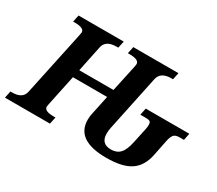

<svg xmlns="http://www.w3.org/2000/svg" viewBox="-153 -987 1435 1270"><g transform="rotate(30 565.0 -352.0)"><path d="M560.1 -341.8H298.8L250 -109.9Q246.1 -91.3 246.1 -86.9Q246.1 -53.2 318.8 -53.2H332L320.8 0H-22.9L-12.2 -53.2H1Q81.1 -53.2 92.8 -112.8L194.8 -592.8Q201.2 -622.6 201.2 -627Q201.2 -661.1 128.9 -661.1H116.2L127 -713.9H472.2L460.9 -661.1H448.2Q364.7 -661.1 353 -600.1L312 -402.8H573.2L615.2 -597.2Q620.1 -619.6 620.1 -627Q620.1 -661.1 546.9 -661.1H534.2L544.9 -713.9H890.1L878.9 -661.1H866.2Q785.2 -661.1 772 -600.1L683.1 -176.8Q678.2 -153.3 678.2 -130.9Q678.2 -53.2 754.9 -53.2Q798.8 -53.2 824.2 -80.6Q849.6 -107.9 862.8 -171.9L887.2 -285.2Q891.1 -303.2 891.1 -318.8Q891.1 -339.4 881.3 -344.7Q871.6 -350.1 853 -350.1H809.1L819.8 -402.8H1152.8L1142.1 -350.1H1109.9Q1075.2 -350.1 1063.2 -333.3Q1051.3 -316.4 1044.9 -285.2L1021 -166Q1002.4 -73.7 940.4 -32Q878.4 9.8 755.9 9.8Q523.9 9.8 523.9 -147.9Q523.9 -172.9 529.8 -198.2Z"/></g></svg>

Font: Droid Serif
Style: Bold Italic
Weight: 700
Italic angle: -12°
Designer: Monotype Design team
Foundry: Monotype Imaging Inc.
Version: Version 1.03